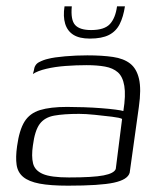

<svg xmlns="http://www.w3.org/2000/svg" viewBox="-20 -580 509 607"><path d="M195 7Q139 7 105 0.5Q71 -6 53.5 -20.5Q36 -35 32.5 -59Q29 -83 34 -118Q41 -169 57.5 -195.5Q74 -222 106.5 -232Q139 -242 192 -242Q217 -242 245.5 -241Q274 -240 300 -238Q326 -236 345 -233.5Q364 -231 370 -229Q378 -279 373 -308.5Q368 -338 352.5 -351.5Q337 -365 312 -369.5Q287 -374 254 -374Q221 -374 187.5 -371.5Q154 -369 126.5 -362.5Q99 -356 84 -346L87 -357Q89 -376 103.5 -383.5Q118 -391 132 -394Q151 -399 186 -402Q221 -405 256 -405Q303 -405 337 -400Q371 -395 391.5 -379Q412 -363 419.5 -330.5Q427 -298 419 -242L390 -34Q384 -12 340 -2.5Q296 7 195 7ZM198 -19Q274 -19 307.5 -25.5Q341 -32 346 -46L366 -204Q359 -208 334 -211Q309 -214 280 -217Q251 -220 230 -220Q182 -220 151.5 -214.5Q121 -209 105.5 -188Q90 -167 84 -120Q79 -86 84.5 -63.5Q90 -41 115.5 -30Q141 -19 198 -19ZM264 -458Q231 -458 212 -470Q193 -482 186 -505Q179 -528 184 -560H207Q203 -517 217.5 -501Q232 -485 268 -485Q310 -485 327.5 -504Q345 -523 350 -560H375Q370 -527 358.5 -504Q347 -481 324.5 -469.5Q302 -458 264 -458Z"/></svg>

Font: Genos Thin Light
Style: Italic
Weight: 300
Italic angle: -8°
Version: Version 1.010